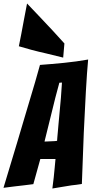

<svg xmlns="http://www.w3.org/2000/svg" viewBox="-41 -1082 525 1100"><path d="M259 -2Q263 -35 267 -67Q270 -95 272.5 -123Q275 -151 277 -171H190L150 -27Q128 -24 98 -20.5Q68 -17 42 -14Q10 -10 -21 -6Q19 -139 58 -268Q74 -322 91.5 -381Q109 -440 126.5 -498.5Q144 -557 160 -611Q176 -665 188 -710Q256 -715 326.5 -722Q397 -729 464 -741Q461 -709 457.5 -661.5Q454 -614 451 -558Q448 -502 445 -441Q442 -380 439 -321Q434 -183 428 -28Q398 -23 368 -20Q343 -16 313 -11Q283 -6 259 -2ZM214 -271Q218 -271 228.5 -271.5Q239 -272 250.5 -272.5Q262 -273 272 -273.5Q282 -274 286 -275Q286 -281 287.5 -295.5Q289 -310 290.5 -328.5Q292 -347 294 -369Q296 -391 298 -412Q302 -463 308 -522L314 -609L299 -608L276 -522ZM321 -752Q270 -764 223 -776Q182 -785 139 -796.5Q96 -808 67 -817Q73 -846 81 -887.5Q89 -929 96 -968Q105 -1014 114 -1062Q153 -1020 192 -980Q225 -945 262.5 -905Q300 -865 328 -833Z"/></svg>

Font: Bangers
Style: Regular
Weight: 400
Designer: vernon adams
Foundry: Vernon Adams
Version: Version 2.000